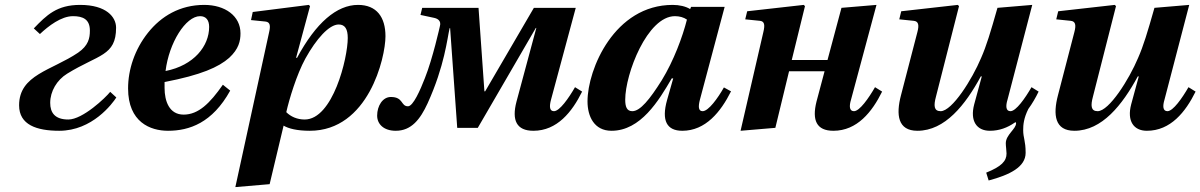

<svg xmlns="http://www.w3.org/2000/svg" viewBox="-20 -522 4902 784"><path d="M58 -92C58 -12 130 12 222 12C357 12 439 -99 455 -124L430 -147C412 -124 318 -34 259 -34C204 -34 185 -62 185 -102C185 -149 212 -195 254 -221C382 -300 454 -293 454 -409C454 -452 415 -502 307 -502C212 -502 170 -460 118 -406L143 -383C178 -416 230 -456 278 -456C319 -456 347 -443 347 -397C347 -366 341 -336 299 -307C191 -234 58 -217 58 -92Z M503 -161C503 -23 594 12 666 12C753 12 847 -20 920 -152L890 -176C837 -100 790 -54 730 -54C671 -54 652 -109 652 -163V-187C802 -216 873 -248 916 -286C955 -322 962 -355 962 -386C962 -457 899 -502 814 -502C715 -502 638 -456 584 -388C530 -320 503 -238 503 -161ZM656 -232C670 -347 738 -456 797 -456C821 -456 834 -440 834 -412C834 -334 772 -255 656 -232Z M941 242 1081 230 1138 -9C1158 3 1193 12 1245 12C1484 12 1554 -286 1554 -374C1554 -452 1518 -502 1442 -502C1355 -502 1270 -429 1193 -286H1189L1246 -497L1241 -502L1012 -473L1005 -440L1064 -434C1083 -432 1085 -417 1079 -391ZM1149 -64C1161 -117 1191 -217 1227 -283C1272 -364 1324 -422 1363 -422C1389 -422 1400 -403 1400 -367C1400 -284 1339 -34 1224 -34C1193 -34 1167 -46 1149 -64Z M1520 -50C1520 -15 1547 12 1596 12C1660 12 1696 -35 1726 -100C1796 -254 1806 -365 1816 -407H1818L1847 0H1931L2168 -408H2170L2089 -107C2069 -31 2089 12 2158 12C2255 12 2316 -65 2357 -148L2328 -166C2302 -121 2265 -68 2242 -68C2223 -68 2223 -89 2230 -115L2331 -490H2160L1961 -149H1958L1934 -490H1704L1697 -461L1753 -449C1767 -446 1783 -437 1776 -414C1776 -414 1747 -283 1715 -203C1696 -154 1667 -88 1646 -88C1616 -88 1628 -126 1576 -126C1542 -126 1520 -89 1520 -50Z M2379 -108C2379 -47 2406 12 2477 12C2596 12 2670 -111 2723 -202H2729L2704 -114C2680 -29 2703 12 2766 12C2861 12 2923 -65 2965 -149L2936 -165C2911 -121 2873 -68 2849 -68C2831 -68 2831 -88 2838 -115L2939 -494H2802L2798 -485C2780 -496 2754 -502 2727 -502C2489 -502 2379 -239 2379 -108ZM2533 -115C2533 -220 2623 -456 2736 -456C2755 -456 2772 -451 2785 -442C2767 -371 2731 -274 2682 -194C2633 -116 2594 -68 2562 -68C2539 -68 2533 -87 2533 -115Z M3004 12 3146 0 3202 -231H3347L3314 -107C3295 -31 3314 12 3383 12C3480 12 3541 -65 3582 -148L3553 -166C3527 -121 3490 -68 3467 -68C3448 -68 3447 -89 3455 -115L3559 -502L3416 -490L3359 -277H3213L3267 -497L3262 -502L3031 -476L3023 -443L3083 -437C3102 -435 3104 -420 3097 -391Z M3652 -443 3711 -437C3730 -435 3734 -421 3726 -391L3659 -133C3638 -53 3646 12 3726 12C3839 12 3922 -94 3985 -210H3989L3958 -96C3940 -28 3968 12 4022 12C4061 12 4094 -1 4123 -21C4127 -24 4129 -23 4129 -19C4129 5 4087 28 4087 63C4087 75 4090 94 4090 105C4090 136 4069 158 4007 183L4017 215C4103 192 4168 160 4168 102C4168 52 4158 42 4158 9C4158 -12 4160 -39 4179 -77C4195 -99 4209 -123 4221 -148L4192 -166C4166 -121 4129 -68 4106 -68C4087 -68 4086 -89 4094 -115L4195 -502L4053 -490C4024 -388 4008 -335 3986 -285C3950 -199 3868 -68 3821 -68C3793 -68 3792 -91 3802 -128L3896 -497L3891 -502L3660 -476Z M4293 -443 4352 -437C4371 -435 4375 -421 4367 -391L4300 -133C4279 -53 4287 12 4367 12C4480 12 4563 -94 4626 -210H4630L4599 -96C4581 -28 4609 12 4663 12C4760 12 4821 -65 4862 -148L4833 -166C4807 -121 4770 -68 4747 -68C4728 -68 4727 -89 4735 -115L4836 -502L4694 -490C4665 -388 4649 -335 4627 -285C4591 -199 4509 -68 4462 -68C4434 -68 4433 -91 4443 -128L4537 -497L4532 -502L4301 -476Z"/></svg>

Font: Heuristica
Style: Bold Italic
Weight: 700
Italic angle: -13°
Version: Version 1.0.1